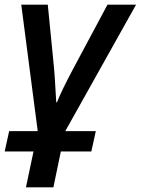

<svg xmlns="http://www.w3.org/2000/svg" viewBox="-42 -560 601 820"><path d="M201.2 -123Q220.7 -172.4 269 -263.2L417 -540H539.1L236.8 0H367.2L348.1 86.9H217.8L186 240.2H68.8L101.1 86.9H-22L-2.9 0H119.1L48.8 -540H162.1L189 -267.1Q191.4 -244.6 198.2 -123Z"/></svg>

Font: Open Sans Semibold
Style: Italic
Weight: 600
Italic angle: -12°
Foundry: Ascender Corporation
Version: Version 1.10